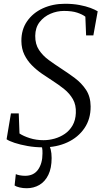

<svg xmlns="http://www.w3.org/2000/svg" viewBox="-20 -771 554 1019"><path d="M208.5 11Q166.5 11 126.8 4Q87 -3 57 -13Q27 -23 15 -32L38 -169H79.5L83.5 -62.5Q104.5 -48.5 138.2 -37.8Q172 -27 211.5 -27Q240 -27 269.5 -35.2Q299 -43.5 324 -60.5Q349 -77.5 365 -105.2Q381 -133 382.5 -171Q384.5 -214 366.8 -244.8Q349 -275.5 320.2 -298.5Q291.5 -321.5 259.5 -342Q232 -359.5 203 -379.5Q174 -399.5 149.2 -424.5Q124.5 -449.5 109.2 -481Q94 -512.5 93.5 -553Q93 -614 123.8 -658.2Q154.5 -702.5 207.2 -726.8Q260 -751 325 -751Q367 -751 401.5 -744.5Q436 -738 460.5 -728.8Q485 -719.5 498.5 -711L475.5 -583H437L433 -682.5Q417.5 -694.5 389.8 -703.8Q362 -713 319.5 -713Q282.5 -713 247.8 -698Q213 -683 190.2 -653.8Q167.5 -624.5 167 -581Q166.5 -536.5 187 -505.8Q207.5 -475 239.2 -452Q271 -429 304 -407.5Q341 -383.5 377 -356.8Q413 -330 436.8 -294Q460.5 -258 461 -206.5Q461.5 -139.5 428.2 -90.8Q395 -42 337.8 -15.5Q280.5 11 208.5 11ZM215.5 -12.5 236.5 -10.5Q244 2.5 249 22Q254 41.5 254 67.5Q254 121.5 236.5 157.2Q219 193 189 210.5Q159 228 121.5 228Q102 228 84 223.8Q66 219.5 57.5 213.5L64 153Q70 156.5 84 159.2Q98 162 113.5 162Q159 162 182.2 129Q205.5 96 205.5 43Q206 25 203.2 12.2Q200.5 -0.5 196.5 -10.5Z"/></svg>

Font: Merriweather 72pt Light
Style: Italic
Weight: 300
Italic angle: -7.8°
Version: Version 2.101